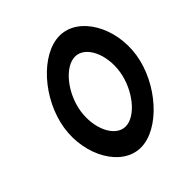

<svg xmlns="http://www.w3.org/2000/svg" viewBox="-166 -711 844 844"><g transform="rotate(-45 256.0 -289.5)"><path d="M58 -290C34 -137 118 11 235 11C352 11 484 -137 508 -290C532 -443 447 -590 330 -590C213 -590 82 -443 58 -290ZM161 -290C176 -387 249 -477 313 -477C377 -477 420 -387 405 -290C390 -193 317 -102 253 -102C189 -102 146 -193 161 -290Z"/></g></svg>

Font: Charger Sport
Style: BlkNrwObl
Weight: 900
Designer: Jasper
Foundry: Cannot Into Space Fonts
Version: Version 1.1